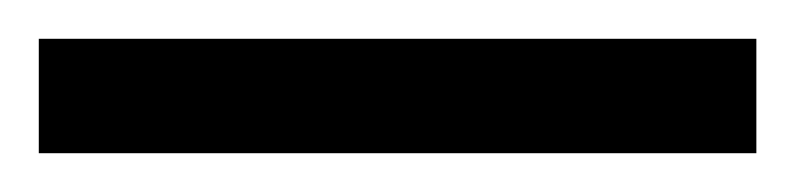

<svg xmlns="http://www.w3.org/2000/svg" viewBox="-24 -839 410 99"><path d="M-4 -760V-819H366V-760Z"/></svg>

Font: Noto Serif Thai ExtraCondensed
Style: Regular
Weight: 400
Width: 2
Designer: Monotype Design Team
Foundry: Monotype Imaging Inc.
Version: Version 2.002; ttfautohint (v1.8.4.7-5d5b)